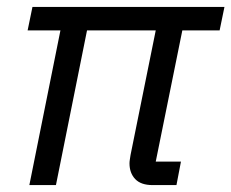

<svg xmlns="http://www.w3.org/2000/svg" viewBox="-20 -536 670 556"><path d="M491 0H422Q388 0 371.5 -17.5Q355 -35 355 -63Q355 -68 356 -74Q357 -80 358 -87L431 -448H232L142 0H65L155 -448H60L74 -516H630L616 -448H508L431 -68H504Z"/></svg>

Font: IBM Plex Sans
Style: Italic
Weight: 400
Italic angle: -11.31°
Designer: Mike Abbink, Paul van der Laan, Pieter van Rosmalen
Foundry: Bold Monday
Version: Version 3.201